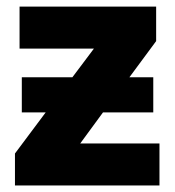

<svg xmlns="http://www.w3.org/2000/svg" viewBox="-20 -569 537 589"><path d="M40 -548.8V-419.9H268.1L202.1 -332H46.9V-224.1H120.1L25.9 -98.1V0H469.2V-128.9H226.1L295.9 -224.1H450.2V-332H377L459 -442.9V-548.8Z"/></svg>

Font: Noto Reveo Sans
Style: Regular
Weight: 800
Designer: Monotype Design Team
Foundry: Monotype Imaging Inc.
Version: Version 2.007